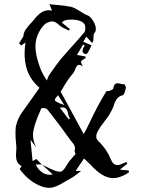

<svg xmlns="http://www.w3.org/2000/svg" viewBox="-20 -861 678 926"><path d="M216.8 44.9Q203.1 44.9 188 40.5Q123.5 20 74.7 -45.4L84 -59.1Q62.5 -72.8 59.1 -91.8Q57.1 -103 57.1 -115.2Q57.1 -123.5 58.1 -132.1Q59.1 -140.6 59.1 -148.4L58.1 -163.6Q54.7 -190.4 54.7 -218.3Q54.7 -221.7 55.2 -239Q55.7 -256.3 67.4 -285.6Q78.6 -310.5 96.2 -332.5L106.4 -347.2Q128.4 -378.9 151.4 -410.6Q161.1 -423.8 170.4 -437.5Q122.1 -479.5 107.4 -534.7Q98.6 -566.9 98.6 -603Q98.6 -628.4 103 -656.2L82 -641.1L72.3 -652.3Q77.6 -659.7 92.8 -686Q93.3 -703.1 104.5 -719.2Q119.1 -740.2 140.1 -761.2L143.1 -765.1Q178.2 -811.5 213.4 -811.5Q221.7 -811.5 231 -809.6L218.3 -840.8L252 -837.4Q289.6 -834.5 323.2 -828.1Q340.3 -823.2 356.4 -812.5Q363.3 -808.1 369.4 -804.7Q375.5 -801.3 380.4 -797.9Q390.1 -791 401.6 -787.1Q413.1 -783.2 424.8 -767.1Q442.4 -742.2 442.4 -719.7Q442.4 -710.9 437.5 -704.6Q432.6 -698.2 431.6 -691.7Q430.7 -685.1 430.7 -678.2V-673.8Q430.7 -661.6 424.3 -653.8L396.5 -684.1L384.3 -664.1L380.9 -659.7L421.4 -642.6L417 -632.8Q408.2 -613.8 401.9 -605Q398.4 -600.1 394 -600.1Q390.6 -600.1 386.2 -602.5Q377.9 -606.9 377.9 -614.7Q377.9 -616.2 378.7 -619.9Q379.4 -623.5 380.9 -628.2Q382.3 -632.8 386.2 -636.7L389.2 -640.1L381.3 -646.5Q369.6 -627.9 351.1 -596.2Q385.3 -590.3 392.6 -588.4V-580.6L385.7 -576.7Q376 -572.3 370.6 -564.9L370.1 -563.5Q370.1 -562 371.3 -558.6Q372.6 -555.2 375 -550.3Q377.4 -545.4 379.4 -541Q368.7 -548.3 361.3 -548.3Q349.6 -548.3 341.8 -524.4Q337.9 -513.7 332.5 -507.3Q306.2 -477.5 287.1 -442.9Q279.8 -430.2 272.5 -418.9Q321.8 -327.1 383.8 -214.4Q396.5 -236.3 415 -275.4Q450.7 -352.1 492.7 -420.4Q494.1 -421.9 500 -421.9H502.4Q504.9 -421.9 506.8 -422.6Q508.8 -423.3 510.7 -423.8Q524.4 -429.2 525.9 -433.1Q528.3 -448.2 533.7 -453.9Q539.1 -459.5 546.4 -459.5Q553.7 -459 562.3 -456.8Q570.8 -454.6 578.6 -454.6Q580.1 -454.6 582.3 -451.2Q584.5 -447.8 585.9 -444.1Q587.4 -440.4 587.4 -438L583.5 -422.4Q578.1 -403.3 571.8 -401.4Q541 -396 528.8 -352.1L526.4 -345.2Q509.8 -306.6 484.9 -276.9Q444.3 -225.6 444.3 -204.6Q444.3 -203.1 444.8 -195.6Q445.3 -188 467.3 -167.5Q496.6 -135.7 514.2 -93.3Q524.9 -64.9 546.4 -64.9Q551.8 -64.9 558.1 -66.9L589.8 -79.6Q591.3 -75.7 593.8 -71.3L558.1 -43L601.1 -38.6L601.6 -29.3Q560.5 -2 524.4 -2Q475.1 -2 415.5 -67.9Q400.9 -82.5 385.3 -96.7L344.7 -36.6H371.6L353 -22.5Q336.4 -8.8 321.5 -1Q306.6 6.8 292.5 15.6Q247.1 44.9 216.8 44.9ZM312 -284.7 317.4 -290.5Q310.5 -298.8 308.3 -312.7Q306.2 -326.7 298.8 -336.4Q293.5 -342.8 280.8 -342.8Q275.4 -342.8 268.6 -341.8ZM290.5 -354 259.8 -401.9Q244.6 -385.7 244.6 -379.4Q244.6 -374.5 254.2 -369.1Q263.7 -363.8 290.5 -354ZM206.1 -472.7Q209 -479 210.4 -484.4Q213.9 -494.6 218.3 -501Q252.9 -551.3 278.3 -582Q303.2 -610.8 328.1 -638.2Q358.4 -671.4 387.2 -705.6Q391.6 -711.4 391.6 -725.6Q391.6 -735.4 388.7 -742.2Q381.3 -755.9 359.4 -762.2Q343.8 -766.6 326.7 -766.6Q320.3 -766.6 305.2 -765.4Q290 -764.2 277.8 -752.4L316.4 -721.2Q314.9 -717.3 312.5 -713.4L296.9 -721.2Q278.8 -728.5 264.6 -740.7Q247.1 -757.8 229.5 -757.8Q221.7 -757.8 204.8 -749.8Q188 -741.7 169.4 -708.5Q150.9 -675.3 150.9 -637.2Q150.9 -597.7 171.4 -539.6Q182.6 -507.3 206.1 -472.7ZM219.7 -18.1Q227.1 -18.1 234.4 -20L183.6 -66.4L202.6 -57.1Q248.5 -33.2 265.1 -33.2H271.5Q285.2 -34.2 302.2 -65.4Q307.6 -74.2 313.5 -82.5L344.7 -119.1H344.2Q339.8 -128.4 339.8 -132.3V-134.3Q341.8 -140.6 341.8 -146.5Q341.8 -160.6 326.2 -177.2Q322.3 -181.6 318.8 -186.5Q265.6 -261.2 209.5 -332Q202.6 -339.8 186.5 -339.8Q180.7 -339.8 179.2 -338.4Q139.2 -250 139.2 -210.4Q139.2 -180.7 154.3 -151.4L138.2 -171.9L127.4 -186.5L128.4 -172.4L137.2 -84L155.3 -94.2L181.6 -67.9H152.3Q163.6 -41.5 187.5 -27.3Q203.6 -18.1 219.7 -18.1Z"/></svg>

Font: Unutterable
Style: Regular
Weight: 400
Designer: GGBotNet
Foundry: f0n7.com
Version: 1.00